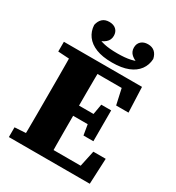

<svg xmlns="http://www.w3.org/2000/svg" viewBox="-208 -1018 1046 1143"><g transform="rotate(30 314.5 -446.5)"><path d="M30 0V-67L160 -75H176V0ZM105 0Q106 -50 106.5 -99.5Q107 -149 107 -199Q107 -249 107 -299V-356Q107 -406 107 -455.5Q107 -505 106.5 -555Q106 -605 105 -655H300Q299 -606 298.5 -556Q298 -506 298 -456Q298 -406 298 -356V-300Q298 -250 298 -200Q298 -150 298.5 -100Q299 -50 300 0ZM214 0V-66H515L477 -27L509 -176H594L586 0ZM201 -301V-371H431V-301ZM410 -230 394 -325V-350L410 -442H478V-230ZM30 -588V-655H176V-580H160ZM489 -482 457 -627 498 -589H214V-655H567L574 -482ZM339 -691Q273 -691 229 -708.5Q185 -726 161.5 -758Q138 -790 136 -832Q142 -861 159.5 -877Q177 -893 206 -893Q236 -893 253 -877Q270 -861 270 -834Q270 -805 249 -787Q228 -769 198 -762L186 -785Q214 -770 249.5 -762Q285 -754 339 -754Q393 -754 428.5 -762Q464 -770 492 -785L480 -762Q450 -769 429 -787Q408 -805 408 -834Q408 -861 425.5 -877Q443 -893 472 -893Q501 -893 518.5 -877Q536 -861 542 -832Q540 -790 516.5 -758Q493 -726 449 -708.5Q405 -691 339 -691Z"/></g></svg>

Font: Source Serif 4 ExtraBold
Style: Regular
Weight: 800
Designer: Frank Grießhammer
Foundry: Adobe Systems Incorporated
Version: Version 4.004;hotconv 1.0.116;makeotfexe 2.5.65601